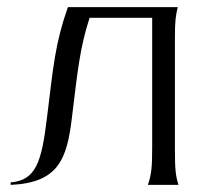

<svg xmlns="http://www.w3.org/2000/svg" viewBox="-20 -520 562 540"><path d="M396 0H482C474 -25 472 -45 472 -95V-416C472 -460 474 -476 480 -500H171C135 -398 130 -334 112 -188C97 -64 81 -13 10 -7V0C144 -6 168 -72 182 -187C198 -317 204 -384 232 -470H408V-105C408 -50 406 -30 396 0Z"/></svg>

Font: Sinistre
Style: Regular
Weight: 400
Designer: Jules Durand
Foundry: Collletttivo
Version: Version 69.420;Glyphs 3.2 (3217)